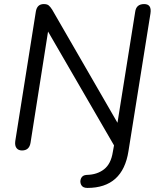

<svg xmlns="http://www.w3.org/2000/svg" viewBox="-20 -732 779 943"><path d="M409 191Q386 191 378.5 175.5Q371 160 378 144Q385 128 406 127Q457 126 491 99.5Q525 73 534 15L540 -18L216 -577L130 -31Q124 7 88 7Q70 7 61 -5Q52 -17 55 -39L156 -675Q162 -712 195 -712Q211 -712 219 -705.5Q227 -699 236 -685L557 -129L644 -674Q649 -712 688 -712Q726 -712 719 -666L611 10Q583 191 409 191Z"/></svg>

Font: Nunito
Style: Italic
Weight: 400
Italic angle: -9°
Designer: Vernon Adams
Foundry: Vernon Adams
Version: Version 3.601; ttfautohint (v1.8.2.53-6de2)